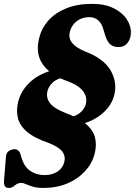

<svg xmlns="http://www.w3.org/2000/svg" viewBox="-23 -734 681 969"><path d="M196.5 214.5Q164 214.5 142.5 208Q121 201.5 107.2 195.2Q93.5 189 85.5 189Q66.5 189 51.8 201.8Q37 214.5 23 214.5Q8 214.5 2.2 206.5Q-3.5 198.5 -3 181L7 56.5Q9 28 39 20.5Q68.5 13 80 42.5Q94 102.5 126.2 126Q158.5 149.5 203 149.5Q240.5 149.5 266.8 132.2Q293 115 301 86Q309 56.5 293 33Q277 9.5 226.5 -11Q151.5 -36.5 113.8 -68.5Q76 -100.5 67 -139.2Q58 -178 69.5 -223Q83.5 -275.5 124.5 -315.5Q165.5 -355.5 225.5 -374.5Q147 -439 175.5 -545Q186.5 -591 220.2 -629.5Q254 -668 309.8 -691.2Q365.5 -714.5 442 -714.5Q505.5 -714.5 549.8 -692.8Q594 -671 616.5 -637.2Q639 -603.5 637.5 -566.5Q636.5 -537.5 620.5 -517Q604.5 -496.5 575 -496.5Q551 -496.5 535.2 -508.8Q519.5 -521 509 -552L500 -581.5Q483 -647.5 427.5 -647.5Q390 -647.5 363.5 -626.5Q337 -605.5 329.5 -573Q321.5 -540.5 341.8 -516.5Q362 -492.5 406 -474.5Q500 -439 535 -379Q570 -319 553.5 -253.5Q541.5 -206.5 502.5 -169.2Q463.5 -132 405.5 -112.5Q447 -79.5 456.5 -40.2Q466 -1 454.5 42.5Q442 91 406.2 130Q370.5 169 316.8 191.8Q263 214.5 196.5 214.5ZM306 -164.5Q329 -156 348.5 -147Q372 -155 388.2 -171.5Q404.5 -188 410 -208Q418.5 -240 399.5 -269.5Q380.5 -299 327.5 -320.5Q303 -329 282 -339Q257 -332 239.5 -314.2Q222 -296.5 216.5 -274Q208.5 -240.5 229.2 -213.5Q250 -186.5 306 -164.5Z"/></svg>

Font: Fraunces 9pt S050
Style: Bold Italic
Weight: 700
Italic angle: -16°
Version: Version 1.000; ttfautohint (v1.8.3)